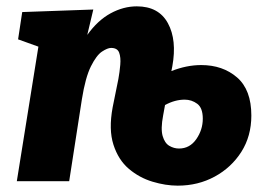

<svg xmlns="http://www.w3.org/2000/svg" viewBox="-20 -571 836 605"><path d="M335 -233 353 -322Q357 -344 359 -367Q361 -390 355.5 -405Q350 -420 330 -420Q319 -420 301.5 -408.5Q284 -397 266.5 -362Q249 -327 238 -258L198 0H33L101 -424L37 -447L50 -533L274 -541L255 -461Q288 -507 328.5 -529Q369 -551 411 -551Q480 -551 509 -498Q538 -445 523 -362L520 -347Q568 -366 614 -366Q682 -366 727 -327Q772 -288 772 -207Q772 -142 740.5 -92.5Q709 -43 656.5 -14.5Q604 14 540 14Q502 14 460.5 1.5Q419 -11 386 -39Q353 -67 337.5 -115Q322 -163 335 -233ZM494 -207Q486 -165 492.5 -142.5Q499 -120 513.5 -111.5Q528 -103 544 -103Q578 -103 598.5 -132.5Q619 -162 619 -197Q619 -231 601.5 -244Q584 -257 562 -257Q531 -257 500 -240Z"/></svg>

Font: Bitter ExtraBold
Style: Italic
Weight: 800
Italic angle: -9°
Designer: Sol Matas, and Bitter project Authors
Foundry: Sol Matas
Version: Version 2.001